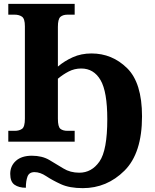

<svg xmlns="http://www.w3.org/2000/svg" viewBox="-20 -734 805 995"><path d="M114 239Q114 204 122.5 181Q131 158 159 158Q188 158 219.5 179Q251 200 295.5 220.5Q340 241 409 241Q534 241 625 150.5Q716 60 716 -131Q716 -305 638.5 -381Q561 -457 454 -457Q401 -457 357.5 -437.5Q314 -418 280 -389V-595Q280 -635 293 -646.5Q306 -658 330 -658H367V-714H23V-658H56Q79 -658 94 -647.5Q109 -637 109 -598V-119Q109 -77 94.5 -66.5Q80 -56 56 -56H23V0H367V-56H330Q306 -56 293 -66.5Q280 -77 280 -119V-326Q306 -348 336 -363.5Q366 -379 401 -379Q466 -379 501 -319Q536 -259 536 -116Q536 45 495.5 103Q455 161 391 161Q344 161 308.5 139Q273 117 235.5 95Q198 73 145 73Q92 73 62.5 99.5Q33 126 33 167Q33 208 55.5 223.5Q78 239 114 239Z"/></svg>

Font: Noto Serif SemiCondensed Extra
Style: Regular
Weight: 800
Width: 4
Designer: Monotype Design Team
Foundry: Monotype Imaging Inc.
Version: Version 1.002